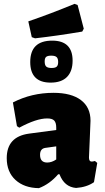

<svg xmlns="http://www.w3.org/2000/svg" viewBox="-20 -966 543 997"><path d="M367 -946 383 -940 415 -817 407 -802Q277 -780 162 -767L145 -773L127 -855Q244 -895 367 -946ZM251 -755Q357 -755 357 -651Q357 -596 328 -566.5Q299 -537 243 -537Q137 -537 137 -644Q137 -755 251 -755ZM246 -677Q227 -677 219.5 -670.5Q212 -664 212 -647Q212 -628 220 -620.5Q228 -613 248 -613Q267 -613 274.5 -620Q282 -627 282 -644Q282 -662 274 -669.5Q266 -677 246 -677ZM258 -484Q350 -484 400 -446.5Q450 -409 450 -339Q450 -322 446 -241Q442 -160 442 -148Q442 -127 456 -127Q462 -127 473 -130L485 -120L468 -20Q431 6 375 10Q314 5 289 -61H282Q238 -10 182 11Q106 10 60.5 -31.5Q15 -73 15 -145Q15 -256 130 -272L272 -291V-303Q272 -329 261.5 -340Q251 -351 225 -351Q169 -351 80 -303L68 -311L47 -434Q144 -484 258 -484ZM272 -206 215 -198Q188 -194 188 -162Q188 -122 225 -122Q249 -122 272 -138Z"/></svg>

Font: Alegreya Sans SC Black
Style: Regular
Weight: 900
Designer: Juan Pablo del Peral
Foundry: Huerta Tipografica
Version: Version 2.007